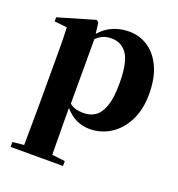

<svg xmlns="http://www.w3.org/2000/svg" viewBox="-145 -682 980 1059"><g transform="rotate(20 344.5 -152.0)"><path d="M410.2 17.1Q368.2 17.1 331.5 0Q294.9 -17.1 264.2 -53.2V5.9L266.1 221.2L342.8 230V258.8H35.2V230L102.1 223.1L104 6.8V-319.8Q104 -368.7 103.3 -399.9Q102.5 -431.2 101.1 -466.8L26.9 -475.1V-499L242.2 -562L254.9 -551.8L263.2 -487.8Q297.4 -526.9 340.8 -544.9Q384.3 -563 434.1 -563Q495.6 -563 545.4 -529.8Q595.2 -496.6 624.5 -432.6Q653.8 -368.7 653.8 -275.9Q653.8 -185.1 620.6 -119.4Q587.4 -53.7 532 -18.3Q476.6 17.1 410.2 17.1ZM266.1 -458V-79.1Q284.7 -64 304.4 -59.1Q324.2 -54.2 349.1 -54.2Q388.2 -54.2 417.5 -74.5Q446.8 -94.7 463.4 -143.1Q480 -191.4 480 -274.9Q480 -397.5 447 -445.8Q414.1 -494.1 355 -494.1Q332.5 -494.1 311.5 -487.3Q290.5 -480.5 266.1 -458Z"/></g></svg>

Font: Source Han Serif TW Heavy
Style: Regular
Weight: 900
Designer: Ryoko NISHIZUKA Ë•øÂ°öÊ∂ºÂ≠ê (kana & ideographs); Frank Grie√ühammer (Latin, Greek & Cyrillic); Wenlong ZHANG Âº†ÊñáÈæô 
Foundry: Adobe
Version: Version 2.003;hotconv 1.1.1;makeotfexe 2.6.0